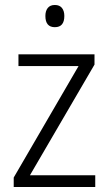

<svg xmlns="http://www.w3.org/2000/svg" viewBox="-20 -750 436 770"><path d="M362 0H35V-38L295 -485H54V-532H359V-491L100 -47H362ZM200 -730Q219 -730 228.5 -718Q238 -706 238 -686Q238 -641 200 -641Q162 -641 162 -686Q162 -706 171.5 -718Q181 -730 200 -730Z"/></svg>

Font: Noto Sans Arabic UI SmCn Lt
Style: Regular
Weight: 300
Width: 4
Designer: Monotype Design Team, Nadine Chahine and Nizar Qandah
Foundry: Monotype Imaging Inc.
Version: Version 2.010; ttfautohint (v1.8.4.7-5d5b)